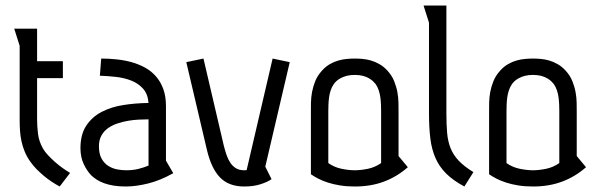

<svg xmlns="http://www.w3.org/2000/svg" viewBox="-20 -675 2193 705"><path d="M116.2 -569.8V-450.2H210.9V-388.2H116.2V-258.8V-236.3Q116.2 -211.4 119.6 -183.3Q123 -155.3 138.2 -128.9Q145 -117.2 156.5 -105Q168 -92.8 181.4 -80.8Q194.8 -68.8 209.5 -58.3Q224.1 -47.9 237.3 -40L199.2 9.8Q184.6 2 169.4 -8.1Q154.3 -18.1 140.4 -29.8Q126.5 -41.5 114 -54.2Q101.6 -66.9 92.3 -80.1Q78.6 -99.1 70.8 -118.2Q63 -137.2 58.8 -156.5Q54.7 -175.8 53.5 -194.8Q52.2 -213.9 52.2 -232.9V-506.8L32.2 -569.8Z M351.6 -460Q379.4 -460 408 -457Q436.5 -454.1 462.9 -446.8Q489.3 -439.5 512.5 -426.8Q535.6 -414.1 552.7 -394.5Q569.8 -375 579.6 -348.1Q589.4 -321.3 589.4 -285.2V-85L616.2 -39.1Q569.3 -12.7 524.7 -1.5Q480 9.8 441.4 9.8Q417 9.8 397.5 6.6Q377.9 3.4 362.5 -2.2Q347.2 -7.8 335.7 -15.1Q324.2 -22.5 315.4 -30.8Q298.8 -47.9 287.1 -73.2Q275.4 -98.6 275.4 -130.9Q275.4 -181.2 296.6 -213.4Q317.9 -245.6 352.8 -263.9Q387.7 -282.2 432.6 -289.3Q477.5 -296.4 525.4 -296.9Q522.9 -329.6 505.6 -349.1Q488.3 -368.7 462.4 -378.9Q436.5 -389.2 406 -392.6Q375.5 -396 346.7 -397ZM525.4 -236.8Q509.3 -236.8 489.7 -235.8Q470.2 -234.9 450 -231.4Q429.7 -228 410.4 -221.4Q391.1 -214.8 376.2 -204.1Q361.3 -193.4 352.3 -177Q343.3 -160.6 343.3 -138.2Q343.3 -109.9 353 -92.5Q362.8 -75.2 377.9 -65.7Q393.1 -56.2 410.4 -53Q427.7 -49.8 443.4 -49.8Q468.3 -49.8 487.8 -54.7Q507.3 -59.6 525.4 -66.9Z M727.1 -460 801.8 -140.1Q806.2 -122.6 811.8 -106.2Q817.4 -89.8 825.7 -77.4Q834 -64.9 846.2 -57.4Q858.4 -49.8 877 -49.8Q879.4 -49.8 881.3 -49.8Q883.3 -49.8 885.7 -50.8L981 -460L1043.9 -446.8L954.1 -63L977.1 -17.1Q961.4 -6.3 936 1.7Q910.6 9.8 877 9.8Q820.3 9.8 788.1 -23.2Q755.9 -56.2 739.7 -125L664.1 -446.8Z M1185.5 -76.2Q1208 -60.5 1234.4 -55.2Q1260.7 -49.8 1282.7 -49.8Q1304.7 -49.8 1330.8 -55.2Q1356.9 -60.5 1379.4 -76.2V-267.1Q1379.4 -277.8 1378.9 -290.8Q1378.4 -303.7 1376.7 -316.9Q1375 -330.1 1370.8 -342.8Q1366.7 -355.5 1359.4 -366.2Q1355.5 -371.1 1349.4 -377Q1343.3 -382.8 1334.2 -387.9Q1325.2 -393.1 1312.5 -396.5Q1299.8 -399.9 1282.7 -399.9Q1265.6 -399.9 1252.9 -396.5Q1240.2 -393.1 1230.7 -387.9Q1221.2 -382.8 1215.1 -377Q1209 -371.1 1205.6 -366.2Q1198.2 -355.5 1194.1 -342.8Q1189.9 -330.1 1188.2 -316.9Q1186.5 -303.7 1186 -290.8Q1185.5 -277.8 1185.5 -267.1ZM1121.6 -265.1Q1121.6 -278.8 1121.8 -297.6Q1122.1 -316.4 1125.7 -336.7Q1129.4 -356.9 1137.7 -377.4Q1146 -397.9 1162.6 -416Q1176.3 -431.2 1191.9 -439.9Q1207.5 -448.7 1223.4 -453.1Q1239.3 -457.5 1254.6 -458.7Q1270 -460 1282.7 -460Q1295.4 -460 1310.5 -458.7Q1325.7 -457.5 1341.3 -453.1Q1356.9 -448.7 1372.6 -439.9Q1388.2 -431.2 1402.3 -416Q1418.9 -397.9 1427.2 -377.4Q1435.5 -356.9 1439.2 -336.4Q1442.9 -315.9 1443.1 -297.4Q1443.4 -278.8 1443.4 -265.1V-102.1L1477.5 -61Q1437.5 -25.9 1389.6 -8.1Q1341.8 9.8 1282.7 9.8Q1253.4 9.8 1229 5.9Q1204.6 2 1184.8 -4.4Q1165 -10.7 1149.2 -18.8Q1133.3 -26.9 1121.6 -35.2Z M1619.1 -654.8V-258.8Q1619.1 -217.8 1621.8 -186.8Q1624.5 -155.8 1634.5 -130.9Q1644.5 -106 1664.3 -85Q1684.1 -64 1718.3 -43L1685.1 9.8Q1644 -12.2 1618.4 -37.6Q1592.8 -63 1578.9 -95Q1564.9 -127 1560.1 -167Q1555.2 -207 1555.2 -258.8V-591.8L1535.2 -654.8Z M1839.8 -76.2Q1862.3 -60.5 1888.7 -55.2Q1915 -49.8 1937 -49.8Q1959 -49.8 1985.1 -55.2Q2011.2 -60.5 2033.7 -76.2V-267.1Q2033.7 -277.8 2033.2 -290.8Q2032.7 -303.7 2031 -316.9Q2029.3 -330.1 2025.1 -342.8Q2021 -355.5 2013.7 -366.2Q2009.8 -371.1 2003.7 -377Q1997.6 -382.8 1988.5 -387.9Q1979.5 -393.1 1966.8 -396.5Q1954.1 -399.9 1937 -399.9Q1919.9 -399.9 1907.2 -396.5Q1894.5 -393.1 1885 -387.9Q1875.5 -382.8 1869.4 -377Q1863.3 -371.1 1859.9 -366.2Q1852.5 -355.5 1848.4 -342.8Q1844.2 -330.1 1842.5 -316.9Q1840.8 -303.7 1840.3 -290.8Q1839.8 -277.8 1839.8 -267.1ZM1775.9 -265.1Q1775.9 -278.8 1776.1 -297.6Q1776.4 -316.4 1780 -336.7Q1783.7 -356.9 1792 -377.4Q1800.3 -397.9 1816.9 -416Q1830.6 -431.2 1846.2 -439.9Q1861.8 -448.7 1877.7 -453.1Q1893.6 -457.5 1908.9 -458.7Q1924.3 -460 1937 -460Q1949.7 -460 1964.8 -458.7Q1980 -457.5 1995.6 -453.1Q2011.2 -448.7 2026.9 -439.9Q2042.5 -431.2 2056.6 -416Q2073.2 -397.9 2081.5 -377.4Q2089.8 -356.9 2093.5 -336.4Q2097.2 -315.9 2097.4 -297.4Q2097.7 -278.8 2097.7 -265.1V-102.1L2131.8 -61Q2091.8 -25.9 2043.9 -8.1Q1996.1 9.8 1937 9.8Q1907.7 9.8 1883.3 5.9Q1858.9 2 1839.1 -4.4Q1819.3 -10.7 1803.5 -18.8Q1787.6 -26.9 1775.9 -35.2Z"/></svg>

Font: Aubrey
Style: Regular
Weight: 400
Designer: Gayaneh Bagdasaryan | Cyreal.org
Foundry: Gayaneh Bagdasaryan | Cyreal.org
Version: Version 1.000